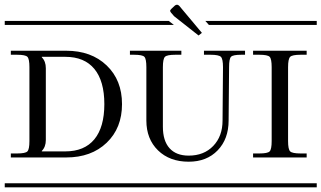

<svg xmlns="http://www.w3.org/2000/svg" viewBox="-29 -797 1368 817"><path d="M-8.8 -708H533.2V-690.9H-8.8ZM-8.8 -17.1H533.2V0H-8.8ZM148.9 -152.8H249Q330.1 -152.8 372.6 -204.3Q415 -255.9 415 -354Q415 -452.1 372.6 -503.7Q330.1 -555.2 249 -555.2H148.9V-553.2Q166 -536.1 166 -506.8V-201.2Q166 -171.9 148.9 -154.8ZM43.9 -564H17.1V-581.1H252.9Q359.4 -581.1 424.8 -518.6Q490.2 -456.1 490.2 -354Q490.2 -252 424.8 -189.5Q359.4 -127 252.9 -127H17.1V-144H43.9Q79.1 -144 87.6 -152.8Q96.2 -161.6 96.2 -196.8V-511.2Q96.2 -546.4 87.6 -555.2Q79.1 -564 43.9 -564Z M498 -17.1H1040V0H498ZM523.9 -581.1H742.7V-564H716.8Q681.6 -564 672.9 -555.2Q664.1 -546.4 664.1 -511.2V-257.8Q664.1 -197.8 692.4 -166.3Q720.7 -134.8 773.9 -134.8Q838.9 -134.8 878.4 -176Q918 -217.3 918 -284.2L919.9 -511.2Q919.9 -546.4 910.9 -555.2Q901.9 -564 866.7 -564H838.9V-581.1H1013.7V-564H997.1Q962.4 -564 954.1 -555.4Q945.8 -546.9 945.8 -511.2L943.8 -284.2Q943.8 -205.6 897.2 -157.2Q850.6 -108.9 773.9 -108.9Q692.9 -108.9 643.3 -157.2Q593.8 -205.6 593.8 -284.2V-511.2Q593.8 -546.4 585.4 -555.2Q577.1 -564 542 -564H523.9ZM715.8 -773.9Q720.2 -776.9 724.6 -776.9Q729 -776.9 733.9 -772L830.1 -657.2L815.9 -646L711.9 -728L698.7 -743.2Q694.8 -749 694.8 -751Q694.8 -753.9 700.7 -759.8ZM498 -708H689L710.9 -690.9H498ZM844.7 -708H1040V-690.9H859.9Z M1022 -708H1318.8V-690.9H1022ZM1022 -17.1H1318.8V0H1022ZM1047.9 -127V-144H1074.7Q1109.9 -144 1118.4 -152.8Q1127 -161.6 1127 -196.8V-511.2Q1127 -546.4 1118.4 -555.2Q1109.9 -564 1074.7 -564H1047.9V-581.1H1275.9V-564H1250Q1214.8 -564 1205.8 -555.2Q1196.8 -546.4 1196.8 -511.2V-196.8Q1196.8 -161.6 1205.8 -152.8Q1214.8 -144 1250 -144H1275.9V-127Z"/></svg>

Font: FoglihtenFr02
Style: Regular
Weight: 500
Version: Version 0.68